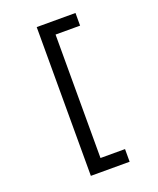

<svg xmlns="http://www.w3.org/2000/svg" viewBox="-168 -930 937 1140"><g transform="rotate(-20 300.0 -360.0)"><path d="M205 110V-830H450V-750H295V30H450V110Z"/></g></svg>

Font: JetBrainsMono NF
Style: Regular
Weight: 400
Designer: Philipp Nurullin, Konstantin Bulenkov
Foundry: JetBrains
Version: Version 2.251; ttfautohint (v1.8.3);Nerd Fonts 2.2.2